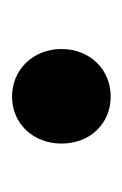

<svg xmlns="http://www.w3.org/2000/svg" viewBox="39 -236 208 327"><g transform="rotate(90 143.5 -72.0)"><path d="M63 -72C63 -24 98 12 144 12C190 12 224 -24 224 -72C224 -121 190 -156 144 -156C98 -156 63 -121 63 -72Z"/></g></svg>

Font: Source Sans Pro SemBd
Style: Regular
Weight: 700
Designer: Paul D. Hunt
Foundry: Adobe Systems Incorporated
Version: Version 2.020;PS 2.0;hotconv 1.0.86;makeotf.lib2.5.63406